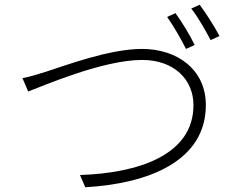

<svg xmlns="http://www.w3.org/2000/svg" viewBox="-20 -794 996 804"><path d="M714.8 -739 680 -723C706 -686.1 739.7 -628.2 758.9 -589.1L795.1 -605.8C775.2 -647.7 739.7 -704.9 714.8 -739ZM816.1 -774.1 780.9 -758.2C808.9 -723 839.8 -668 861.9 -626.1L899.1 -643.1C880 -680 842 -740.1 816.1 -774.1ZM73.9 -467 98 -410.9C158 -432.9 409.1 -543 574.9 -543C709.9 -543 790.1 -459.9 790.1 -354C790.1 -143.1 556.8 -69.2 315 -61.1L337 -9.9C603 -24.9 842 -120 842 -354C842 -502.1 723 -589.1 574.9 -589.1C436.8 -589.1 255 -519.9 170.1 -492.9C134.2 -481.9 108 -473 73.9 -467Z"/></svg>

Font: Karasuma Gothic
Style: Light
Weight: 300
Designer: Rasmus Andersson / Ryoko Nishizuka
Foundry: rsms
Version: Version 1.00